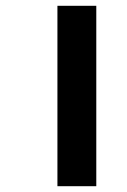

<svg xmlns="http://www.w3.org/2000/svg" viewBox="-20 -642 438 662"><path d="M178 -622H312V0H178Z"/></svg>

Font: Noto Sans Devanagari
Style: Regular
Weight: 400
Designer: Jelle Bosma - Monotype Design Team
Foundry: Monotype Imaging Inc.
Version: Version 2.003